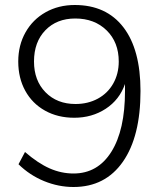

<svg xmlns="http://www.w3.org/2000/svg" viewBox="-20 -740 640 768"><path d="M542 -376Q542 -194 471.5 -93Q401 8 274 8Q214 8 156.5 -15.5Q99 -39 54 -83L80 -132Q132 -87 178.5 -66.5Q225 -46 274 -46Q371 -46 425.5 -133Q480 -220 480 -376V-404Q458 -341 403 -305Q348 -269 277 -269Q211 -269 160 -297.5Q109 -326 81 -377Q53 -428 53 -494Q53 -559 82 -610.5Q111 -662 162.5 -691Q214 -720 279 -720Q405 -720 473.5 -631Q542 -542 542 -376ZM455 -494Q455 -571 406.5 -618.5Q358 -666 281 -666Q207 -666 161.5 -619Q116 -572 116 -494Q116 -418 162 -371Q208 -324 282 -324Q332 -324 371.5 -345.5Q411 -367 433 -406Q455 -445 455 -494Z"/></svg>

Font: Muli Light
Style: Regular
Weight: 300
Designer: Vernon Adams
Foundry: Vernon Adams
Version: Version 2.100